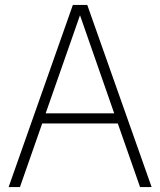

<svg xmlns="http://www.w3.org/2000/svg" viewBox="-20 -760 650 780"><path d="M549 0 458.5 -258.5H151.5L61 0H15L276 -740H334.5L596 0ZM165.5 -299.5H444L305 -698Z"/></svg>

Font: Encode Sans Semi Condensed ExLight
Style: Regular
Weight: 275
Width: 4
Designer: Multiple Designers
Foundry: Impallari Type
Version: Version 2.000